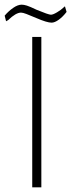

<svg xmlns="http://www.w3.org/2000/svg" viewBox="-41 -802 305 822"><path d="M0 0ZM97 -644H136V0H97ZM114 -725Q88 -736 72.5 -742Q57 -748 49 -748Q27 -748 -6 -716L-15 -711L-21 -735Q-5 -754 15 -768Q35 -782 52 -782Q61 -782 74 -778Q87 -774 116 -760Q167 -739 177 -739Q186 -739 203.5 -749.5Q221 -760 230 -769L237 -775L244 -751Q228 -730 210.5 -717.5Q193 -705 180 -705Q160 -705 114 -725Z"/></svg>

Font: Cairo ExtraLight
Style: Regular
Weight: 250
Designer: Mohamed Gaber, the designers of Titillium
Foundry: Kief Type Foundry
Version: Version 2.009; ttfautohint (v1.5.33-1714) -l 8 -r 50 -G 200 